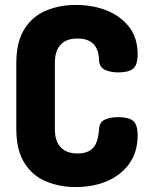

<svg xmlns="http://www.w3.org/2000/svg" viewBox="-20 -751 602 777"><path d="M286 6Q221 6 166 -17Q111 -40 78.5 -92Q46 -144 46 -230V-495Q46 -581 78.5 -633Q111 -685 166 -708Q221 -731 286 -731Q358 -731 414.5 -707.5Q471 -684 504 -640Q537 -596 537 -532Q537 -487 518 -472.5Q499 -458 459 -458Q428 -458 405.5 -468Q383 -478 381 -505Q381 -515 378.5 -530Q376 -545 368 -560Q360 -575 342 -585Q324 -595 292 -595Q249 -595 225.5 -570.5Q202 -546 202 -495V-230Q202 -179 226 -154.5Q250 -130 293 -130Q323 -130 340.5 -140Q358 -150 366 -165.5Q374 -181 377 -198Q380 -215 381 -230Q383 -258 405.5 -267.5Q428 -277 458 -277Q499 -277 518 -262.5Q537 -248 537 -203Q537 -137 504 -90Q471 -43 414.5 -18.5Q358 6 286 6Z"/></svg>

Font: Dosis ExtraBold
Style: Regular
Weight: 800
Designer: EdgarTolentino, PabloImpallari, IginoMarini
Foundry: EdgarTolentino, PabloImpallari, IginoMarini
Version: Version 3.001; ttfautohint (v1.8.2)